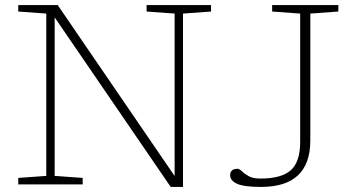

<svg xmlns="http://www.w3.org/2000/svg" viewBox="-20 -727 1394 757"><path d="M162.5 -33.5V-673.5L52 -681.5V-707H207.5L668.5 -33V-673.5L558 -681.5V-707H812V-681.5L701.5 -673.5V10H653L195.5 -658.5V-33.5L306 -25.5V0H52V-25.5ZM1203.5 -173.5Q1203.5 10 1009.5 10Q941.5 10 914.5 -2.5Q887.5 -15 887.5 -36Q887.5 -61.5 916.5 -61.5Q924 -61.5 933.5 -52Q943 -42.5 960 -32.8Q977 -23 1006.5 -23Q1090 -23 1126.8 -56Q1163.5 -89 1163.5 -168.5V-673.5L1053 -681.5V-707H1314V-681.5L1203.5 -673.5Z"/></svg>

Font: Newsreader 6pt ExtraLight
Style: Regular
Weight: 275
Designer: Hugues Gentile
Foundry: Production Type
Version: Version 1.003; ttfautohint (v1.8.3)